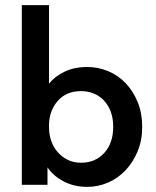

<svg xmlns="http://www.w3.org/2000/svg" viewBox="-20 -720 609 748"><path d="M65 0V-700H171V-394Q193 -422 231 -440.5Q269 -459 320 -459Q363 -459 402 -442.5Q441 -426 470 -395.5Q499 -365 516.5 -322Q534 -279 534 -226Q534 -173 516 -130Q498 -87 468.5 -56Q439 -25 400.5 -8.5Q362 8 320 8Q269 8 228.5 -13Q188 -34 165 -68V0ZM296 -365Q239 -365 206 -328Q173 -291 171 -237V-224Q171 -195 180 -170Q189 -145 205.5 -126.5Q222 -108 244.5 -97Q267 -86 296 -86Q351 -86 386 -124Q421 -162 421 -226Q421 -260 411 -286Q401 -312 384 -329.5Q367 -347 344.5 -356Q322 -365 296 -365Z"/></svg>

Font: Tilda Sans Semibold
Style: Regular
Weight: 600
Designer: ParaType Ltd
Foundry: ParaType Ltd
Version: Version 1.009